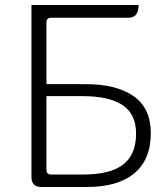

<svg xmlns="http://www.w3.org/2000/svg" viewBox="-20 -749 672 769"><path d="M146 0Q106 0 106 -40V-729H535Q535 -678 495 -678H185Q166 -678 166 -659V-412H323Q446 -412 515 -364Q584 -316 584 -216Q584 -109 517 -54Q451 0 327 0ZM166 -69Q166 -50 185 -50H313Q420 -50 472 -89Q525 -129 525 -214Q525 -292 471 -328Q417 -364 309 -364H166Z"/></svg>

Font: Swei Half Moon CJK SC
Style: Light
Weight: 300
Version: Version 2.071